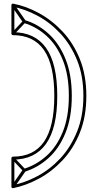

<svg xmlns="http://www.w3.org/2000/svg" viewBox="-20 -862 521 1043"><path d="M110 55 114 71Q185 49 243 -3Q301 -55 335.5 -139.5Q370 -224 370 -341Q370 -341 370 -341Q370 -341 370 -341Q370 -458 335.5 -542.5Q301 -627 243 -679.5Q185 -732 114 -753L110 -737Q178 -717 233.5 -666.5Q289 -616 321.5 -535Q354 -454 354 -341Q354 -341 354 -341Q354 -341 354 -341Q354 -228 321.5 -147Q289 -66 233.5 -16Q178 34 110 55ZM43 147 57 157 119 68Q121 65 120.5 62Q120 59 118 58L56 -8L44 2L106 68Q108 70 107.5 63Q107 56 105 58ZM44 -684 56 -674 118 -740Q120 -742 120.5 -744.5Q121 -747 119 -750L57 -839L43 -829L105 -740Q107 -738 107.5 -745Q108 -752 106 -750ZM52 160Q121 146 191 108.5Q261 71 319.5 9Q378 -53 413.5 -140.5Q449 -228 449 -341Q449 -454 413.5 -541.5Q378 -629 319.5 -691Q261 -753 191 -791Q121 -829 52 -842Q48 -843 45 -840.5Q42 -838 42 -834V-679Q42 -676 44.5 -673.5Q47 -671 50 -671Q163 -671 219 -590Q275 -509 275 -341Q275 -173 219 -92Q163 -11 50 -11Q47 -11 44.5 -8.5Q42 -6 42 -3V152Q42 156 45 158.5Q48 161 52 160ZM48 144 58 152V-3L50 5Q169 5 230 -80.5Q291 -166 291 -341Q291 -517 230 -602Q169 -687 50 -687L58 -679V-834L48 -826Q115 -813 183 -777Q251 -741 307.5 -680.5Q364 -620 398.5 -535.5Q433 -451 433 -341Q433 -232 398.5 -147Q364 -62 307.5 -1.5Q251 59 183 95Q115 131 48 144Z"/></svg>

Font: Tilt Prism
Style: Regular
Weight: 400
Version: Version 1.000